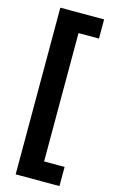

<svg xmlns="http://www.w3.org/2000/svg" viewBox="-134 -774 582 987"><g transform="rotate(15 157.0 -280.5)"><path d="M291 163H58V-724H291V-622H182V61H291Z"/></g></svg>

Font: Noto Sans Condensed
Style: Bold
Weight: 700
Width: 3
Designer: Monotype Design Team
Foundry: Monotype Imaging Inc.
Version: Version 2.013; ttfautohint (v1.8.4.7-5d5b)